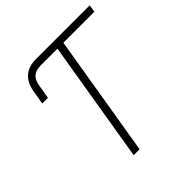

<svg xmlns="http://www.w3.org/2000/svg" viewBox="-193 -873 1019 1019"><g transform="rotate(-45 316.5 -364.0)"><path d="M86.4 -537.1 99.6 -615.7Q108.9 -670.9 141.6 -699.2Q174.3 -727.5 229 -727.5H280.8L273.9 -686H223.6Q187 -686 167.5 -668.9Q147.9 -651.9 142.1 -615.2L128.9 -537.1ZM273.9 -686 280.8 -727.5H632.8L626 -686H393.6L279.8 0H235.4L349.1 -686Z"/></g></svg>

Font: Inter 28pt ExtraLight
Style: Italic
Weight: 250
Italic angle: -9.3988°
Designer: Rasmus Andersson
Foundry: rsms
Version: Version 4.001;git-66647c0bb